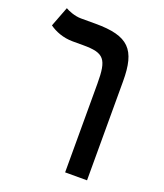

<svg xmlns="http://www.w3.org/2000/svg" viewBox="-151 -713 888 1037"><g transform="rotate(20 293.0 -194.0)"><path d="M473.1 -344.7C473.1 -526.4 418 -585.9 226.6 -585.9H143.1C107.4 -585.9 67.4 -602.5 52.7 -611.8L8.8 -497.1C41 -473.6 88.4 -454.1 143.6 -454.1H203.6C325.2 -454.1 347.2 -426.8 347.2 -285.2V224.6H473.1Z"/></g></svg>

Font: Cascadia Code
Style: Bold
Weight: 700
Monospace: yes
Designer: Aaron Bell
Foundry: Saja Typeworks
Version: Version 2404.023